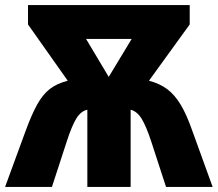

<svg xmlns="http://www.w3.org/2000/svg" viewBox="-25 -734 855 754"><path d="M720 -714V-638L560 -417Q602 -406 631.5 -384Q661 -362 684.5 -323Q708 -284 730 -221L810 0H627L569 -178Q549 -239 531 -268Q513 -297 488 -303V0H318V-303Q293 -298 275 -269Q257 -240 237 -178L179 0H-5L76 -221Q100 -286 121.5 -324.5Q143 -363 170.5 -384.5Q198 -406 241 -417L85 -638V-714ZM492 -581H313L402 -432Z"/></svg>

Font: Noto Sans Disp ExtBd
Style: Regular
Weight: 800
Designer: Monotype Design Team
Foundry: Monotype Imaging Inc.
Version: Version 2.000;GOOG;noto-source:20170915:90ef993387c0; ttfaut